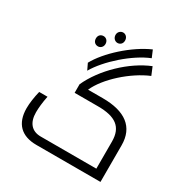

<svg xmlns="http://www.w3.org/2000/svg" viewBox="-199 -1060 1180 1222"><g transform="rotate(30 391.0 -448.5)"><path d="M258 -617 280 -571C338 -672 480 -799 596 -845L574 -897C450 -843 312 -717 258 -617ZM358 -820C375 -820 393 -832 393 -857C393 -881 376 -896 358 -896C340 -896 322 -882 322 -859C322 -836 339 -820 358 -820ZM261 -739C279 -739 296 -753 296 -776C296 -799 280 -814 261 -814C241 -814 225 -801 225 -777C225 -754 240 -739 261 -739ZM236 0H707V-269C707 -403 618 -469 453 -469H345C390 -572 527 -695 650 -746L626 -804C487 -748 344 -611 281 -472V-409H453C581 -409 642 -366 642 -259V-60H233C167 -60 130 -103 130 -179C130 -210 134 -252 144 -301H83C72 -257 65 -208 65 -172C65 -59 126 0 236 0Z"/></g></svg>

Font: Noto Kufi Arabic Light
Style: Regular
Weight: 300
Designer: Monotype Design Team, David Williams, Khaled Hosny
Foundry: Google LLC
Version: Version 2.109